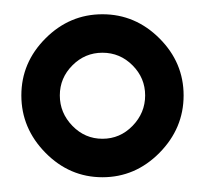

<svg xmlns="http://www.w3.org/2000/svg" viewBox="-20 -849 286 268"><path d="M43.5 -635.7Q9.8 -669.9 9.8 -715.8Q9.8 -761.7 43.5 -795.4Q77.1 -829.1 123 -829.1Q168.9 -829.1 202.6 -795.4Q236.3 -761.7 236.3 -715.8Q236.3 -669.9 202.6 -635.7Q168.9 -601.6 123 -601.6Q77.1 -601.6 43.5 -635.7ZM81.1 -757.8Q63.5 -740.2 63.5 -715.8Q63.5 -691.4 81.1 -673.3Q98.6 -655.3 123 -655.3Q147.5 -655.3 165 -673.3Q182.6 -691.4 182.6 -715.8Q182.6 -740.2 165 -757.8Q147.5 -775.4 123 -775.4Q98.6 -775.4 81.1 -757.8Z"/></svg>

Font: GenEi M Gothic v2 Bold
Style: Regular
Weight: 700
Version: Version 2.0